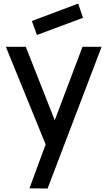

<svg xmlns="http://www.w3.org/2000/svg" viewBox="-20 -831 612 1101"><path d="M456.1 -729 191.9 -630.4 162.6 -710.4 428.2 -810.5ZM453.1 -562.5H562.5L252.9 250L148.9 249L240.7 0L241.7 -2.9L13.7 -562.5H127.9L293.9 -141.6Z"/></svg>

Font: Manrope3 Semibold
Style: Regular
Weight: 600
Width: 4
Designer: Mikhail Sharanda
Foundry: Mikhail Sharanda
Version: Version 3.000;PS 003.000;hotconv 1.0.88;makeotf.lib2.5.64775